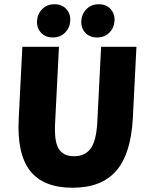

<svg xmlns="http://www.w3.org/2000/svg" viewBox="-20 -870 712 902"><path d="M85 -650H257L239 -294Q234 -207 255.5 -171.5Q277 -136 328 -136Q379 -136 405.5 -171.5Q432 -207 437 -294L455 -650H621L604 -314Q595 -147 526 -67.5Q457 12 321 12Q184 12 121.5 -67.5Q59 -147 68 -314ZM228 -694Q193 -694 172.5 -716.5Q152 -739 154 -772Q156 -805 178.5 -827.5Q201 -850 236 -850Q271 -850 291.5 -827.5Q312 -805 310 -772Q308 -739 285.5 -716.5Q263 -694 228 -694ZM436 -694Q401 -694 380.5 -716.5Q360 -739 362 -772Q364 -805 386.5 -827.5Q409 -850 444 -850Q479 -850 499.5 -827.5Q520 -805 518 -772Q516 -739 493.5 -716.5Q471 -694 436 -694Z"/></svg>

Font: Kilde Sans Black
Style: Regular
Weight: 900
Italic angle: -3°
Designer: Paul D. Hunt
Foundry: Adobe Systems Incorporated
Version: Version 1.050;PS Version 1.000;hotconv 1.0.70;makeotf.lib2.5